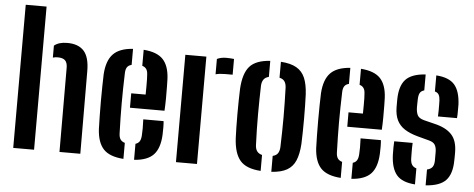

<svg xmlns="http://www.w3.org/2000/svg" viewBox="-52 -931 2640 1069"><g transform="rotate(5 1268.0 -396.0)"><path d="M51.5 0V-800H168V0ZM310 0 309 -470.5Q309 -498.5 296.2 -511.2Q283.5 -524 254.5 -524Q239.5 -524 227.5 -520V-587Q241 -598 258.8 -603.2Q276.5 -608.5 301.5 -608.5Q363 -608.5 394 -574Q425 -539.5 425 -461L426.5 0Z M517.5 -145.5Q516.5 -175 515.8 -216Q515 -257 515 -301.2Q515 -345.5 515.8 -385.5Q516.5 -425.5 517.5 -453Q522.5 -529.5 557.8 -566Q593 -602.5 668 -607.5V-518Q650 -513.5 642.5 -501.5Q635 -489.5 634.5 -469.5Q633 -424 632.2 -382.2Q631.5 -340.5 631.5 -300.2Q631.5 -260 632.2 -219Q633 -178 634.5 -133Q635 -111 643 -99Q651 -87 668 -82V7.5Q590 2 556 -34.5Q522 -71 517.5 -145.5ZM727.5 7.5V-82Q743.5 -87 750.8 -99.2Q758 -111.5 759 -133.5Q760 -148.5 760.2 -170.8Q760.5 -193 759 -221.5H872.5Q874 -210 874.2 -185.8Q874.5 -161.5 873.5 -145.5Q870 -70 836.2 -33.8Q802.5 2.5 727.5 7.5ZM679.5 -279.5V-360H760Q760.5 -383 760.5 -405.5Q760.5 -428 760.2 -445.2Q760 -462.5 759 -469.5Q758.5 -490.5 750.8 -502Q743 -513.5 727.5 -518V-607.5Q802.5 -602 836.2 -566.2Q870 -530.5 873.5 -457.5Q874 -445.5 874.5 -415.8Q875 -386 874.8 -349Q874.5 -312 872.5 -279.5Z M961 0V-600H1078.5V0ZM1138 -506.5V-592Q1159 -603 1191 -603Q1202.5 -603 1213.5 -602.2Q1224.5 -601.5 1233 -600.5V-512.5H1192.5Q1159.5 -512.5 1138 -506.5Z M1281 -162Q1280 -187 1279.2 -222.2Q1278.5 -257.5 1278.5 -297Q1278.5 -336.5 1279.2 -373.5Q1280 -410.5 1281 -438.5Q1286 -524.5 1320.5 -563.5Q1355 -602.5 1435 -607.5V-518Q1415 -513 1405.8 -499.8Q1396.5 -486.5 1395.5 -465Q1394.5 -430 1393.8 -390Q1393 -350 1393 -307.5Q1393 -265 1393.8 -221.8Q1394.5 -178.5 1396.5 -135.5Q1397 -113 1406.2 -99.8Q1415.5 -86.5 1435 -81.5V7.5Q1354 2.5 1319.8 -37.5Q1285.5 -77.5 1281 -162ZM1494.5 7.5V-81.5Q1515 -86.5 1523.5 -99.8Q1532 -113 1533 -134.5Q1534.5 -179.5 1535.2 -220.8Q1536 -262 1536 -301.8Q1536 -341.5 1535.2 -382Q1534.5 -422.5 1533 -466Q1532 -488 1523.2 -501Q1514.5 -514 1494.5 -518.5V-607.5Q1549.5 -604 1582 -585.2Q1614.5 -566.5 1629.8 -530.5Q1645 -494.5 1648 -438.5Q1649 -412 1649.8 -376.2Q1650.5 -340.5 1650.5 -301.8Q1650.5 -263 1649.8 -226.5Q1649 -190 1648 -162Q1644.5 -105.5 1629.2 -69.2Q1614 -33 1581.8 -14.5Q1549.5 4 1494.5 7.5Z M1732 -145.5Q1731 -175 1730.2 -216Q1729.5 -257 1729.5 -301.2Q1729.5 -345.5 1730.2 -385.5Q1731 -425.5 1732 -453Q1737 -529.5 1772.2 -566Q1807.5 -602.5 1882.5 -607.5V-518Q1864.5 -513.5 1857 -501.5Q1849.5 -489.5 1849 -469.5Q1847.5 -424 1846.8 -382.2Q1846 -340.5 1846 -300.2Q1846 -260 1846.8 -219Q1847.5 -178 1849 -133Q1849.5 -111 1857.5 -99Q1865.5 -87 1882.5 -82V7.5Q1804.5 2 1770.5 -34.5Q1736.5 -71 1732 -145.5ZM1942 7.5V-82Q1958 -87 1965.2 -99.2Q1972.5 -111.5 1973.5 -133.5Q1974.5 -148.5 1974.8 -170.8Q1975 -193 1973.5 -221.5H2087Q2088.5 -210 2088.8 -185.8Q2089 -161.5 2088 -145.5Q2084.5 -70 2050.8 -33.8Q2017 2.5 1942 7.5ZM1894 -279.5V-360H1974.5Q1975 -383 1975 -405.5Q1975 -428 1974.8 -445.2Q1974.5 -462.5 1973.5 -469.5Q1973 -490.5 1965.2 -502Q1957.5 -513.5 1942 -518V-607.5Q2017 -602 2050.8 -566.2Q2084.5 -530.5 2088 -457.5Q2088.5 -445.5 2089 -415.8Q2089.5 -386 2089.2 -349Q2089 -312 2087 -279.5Z M2160.5 -145.5Q2160 -168 2160.2 -188Q2160.5 -208 2161.5 -221.5H2264.5Q2263 -189.5 2263.5 -169Q2264 -148.5 2264 -133Q2265 -110.5 2273 -98.8Q2281 -87 2297.5 -82V7.5Q2225 2.5 2194.2 -34Q2163.5 -70.5 2160.5 -145.5ZM2357 7.5V-81Q2377.5 -85.5 2386.8 -97.8Q2396 -110 2396.5 -133.5Q2396.5 -147.5 2396.5 -153.5Q2396.5 -159.5 2396.5 -165.2Q2396.5 -171 2396.5 -183.5Q2396 -208.5 2387.2 -222.5Q2378.5 -236.5 2354.5 -243L2289 -260.5Q2245 -272.5 2216.2 -291Q2187.5 -309.5 2173 -338.5Q2158.5 -367.5 2158 -411.5Q2158 -424 2158 -433.2Q2158 -442.5 2158 -452.5Q2158.5 -529.5 2191.5 -566Q2224.5 -602.5 2303.5 -607.5V-518.5Q2287 -514 2280 -502.5Q2273 -491 2272 -469.5Q2272 -464 2271.5 -453Q2271 -442 2271 -421.5Q2271.5 -393.5 2280 -377Q2288.5 -360.5 2316.5 -353L2375 -338.5Q2440.5 -323.5 2472.5 -289.2Q2504.5 -255 2504.5 -188.5Q2504.5 -176.5 2504.5 -166Q2504.5 -155.5 2504 -142.5Q2503 -68.5 2469.5 -33Q2436 2.5 2357 7.5ZM2392 -380.5Q2393 -394 2393 -411.2Q2393 -428.5 2393 -444.2Q2393 -460 2392.5 -470Q2391.5 -490.5 2385 -502Q2378.5 -513.5 2363 -517.5V-607.5Q2434.5 -602.5 2465.5 -566.8Q2496.5 -531 2500 -456.5Q2500 -449 2500 -433.8Q2500 -418.5 2499.8 -403.2Q2499.5 -388 2498.5 -380.5Z"/></g></svg>

Font: Big Shoulders Stencil Text Thin
Style: Bold
Weight: 700
Version: Version 2.001